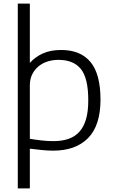

<svg xmlns="http://www.w3.org/2000/svg" viewBox="-20 -828 629 1068"><path d="M277 -43Q325 -43 361 -55.5Q397 -68 421.5 -95Q446 -122 458.5 -165Q471 -208 471 -270Q471 -393 430 -444Q389 -495 305 -495Q272 -495 243 -485.5Q214 -476 192.5 -457.5Q171 -439 158.5 -413Q146 -387 146 -354V-56Q175 -51 209.5 -47Q244 -43 277 -43ZM79 -808H146V-478Q175 -511 218 -530.5Q261 -550 320 -550Q428 -550 483.5 -483Q539 -416 539 -274Q539 -130 470 -60Q401 10 276 10Q242 10 207.5 6Q173 2 146 -1V220H79Z"/></svg>

Font: EncodeSans
Style: Light
Weight: 300
Designer: Pablo Impallari, Andres Torresi
Foundry: Pablo Impallari, Andres Torresi
Version: Version 1.000; ttfautohint (v1.4.1)